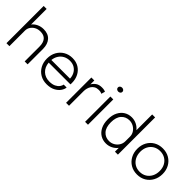

<svg xmlns="http://www.w3.org/2000/svg" viewBox="154 -1811 2850 2850"><g transform="rotate(45 1579.5 -386.0)"><path d="M85 0V-781.5H147V-454.5Q176.5 -492.5 224 -515.5Q271.5 -538.5 330.5 -538.5Q425.5 -538.5 477.2 -481Q529 -423.5 529 -322V0H467.5V-311Q467.5 -392.5 431.2 -436.2Q395 -480 320 -480Q269.5 -480 230.5 -459Q191.5 -438 169.2 -403.2Q147 -368.5 147 -326.5V0Z M1182 -166.5Q1179 -127.5 1150.5 -86.8Q1122 -46 1068.2 -18Q1014.5 10 935.5 10Q858.5 10 798.8 -25Q739 -60 704.8 -121.8Q670.5 -183.5 670.5 -264Q670.5 -344.5 705 -406.5Q739.5 -468.5 799.5 -503.5Q859.5 -538.5 936 -538.5Q1014 -538.5 1071 -503Q1128 -467.5 1159 -406.8Q1190 -346 1190 -270.5Q1190 -264.5 1189.8 -254.2Q1189.5 -244 1189 -239.5H732Q739.5 -152 795 -99.5Q850.5 -47 937.5 -47Q998.5 -47 1038 -66.5Q1077.5 -86 1097.5 -114Q1117.5 -142 1120.5 -166.5ZM937 -482.5Q881 -482.5 837 -459Q793 -435.5 765.8 -393.2Q738.5 -351 732.5 -295H1124Q1122.5 -345 1100.2 -387.8Q1078 -430.5 1036.8 -456.5Q995.5 -482.5 937 -482.5Z M1336.5 0V-531H1398.5V-448.5Q1417.5 -484.5 1455 -511.5Q1492.5 -538.5 1552.5 -538.5Q1584 -538.5 1603.8 -533Q1623.5 -527.5 1628.5 -524.5L1611.5 -464.5Q1606.5 -467.5 1591 -473.2Q1575.5 -479 1546.5 -479Q1504.5 -479 1476 -462.8Q1447.5 -446.5 1430.5 -420.8Q1413.5 -395 1406 -365.2Q1398.5 -335.5 1398.5 -309V0Z M1766.5 -665Q1747 -665 1733 -676.2Q1719 -687.5 1719 -706.5Q1719 -725 1733 -736.2Q1747 -747.5 1766.5 -747.5Q1785.5 -747.5 1799.5 -736.2Q1813.5 -725 1813.5 -706.5Q1813.5 -687.5 1799.5 -676.2Q1785.5 -665 1766.5 -665ZM1735.5 0V-531H1796.5V0Z M2179.5 9.5Q2114.5 9.5 2062 -22.2Q2009.5 -54 1978.5 -115.5Q1947.5 -177 1947.5 -265.5Q1947.5 -353 1978.8 -414Q2010 -475 2062.5 -506.8Q2115 -538.5 2179.5 -538.5Q2234.5 -538.5 2282.5 -514.8Q2330.5 -491 2362.5 -450.5V-781.5H2424.5V0H2362.5V-80Q2331 -39 2283.2 -14.8Q2235.5 9.5 2179.5 9.5ZM2187.5 -49Q2235 -49 2274.8 -71.8Q2314.5 -94.5 2338.5 -133Q2362.5 -171.5 2362.5 -219V-316.5Q2362.5 -362 2338 -399.5Q2313.5 -437 2273.8 -459.5Q2234 -482 2187.5 -482Q2110.5 -482 2060.8 -427.5Q2011 -373 2011 -265.5Q2011 -158.5 2060.8 -103.8Q2110.5 -49 2187.5 -49Z M2832 9Q2754 9 2694 -26.8Q2634 -62.5 2600 -125Q2566 -187.5 2566 -266Q2566 -345 2600 -406.5Q2634 -468 2694 -503Q2754 -538 2832 -538Q2910 -538 2970 -503Q3030 -468 3064 -406.5Q3098 -345 3098 -266Q3098 -187.5 3064 -125Q3030 -62.5 2970 -26.8Q2910 9 2832 9ZM2832 -47.5Q2891.5 -47.5 2937.5 -75.5Q2983.5 -103.5 3009.5 -153Q3035.5 -202.5 3035.5 -266Q3035.5 -330 3009.5 -378.5Q2983.5 -427 2937.5 -454.2Q2891.5 -481.5 2832 -481.5Q2772.5 -481.5 2726.5 -454.2Q2680.5 -427 2654.5 -378.5Q2628.5 -330 2628.5 -266Q2628.5 -202.5 2654.5 -153Q2680.5 -103.5 2726.5 -75.5Q2772.5 -47.5 2832 -47.5Z"/></g></svg>

Font: Epilogue Light
Style: Regular
Weight: 300
Designer: Tyler Finck
Foundry: Etcetera Type Co
Version: Version 2.111; ttfautohint (v1.8.3)